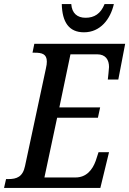

<svg xmlns="http://www.w3.org/2000/svg" viewBox="-39 -931 640 951"><path d="M377 -771C458 -771 508 -836 525 -911H479C460 -863 428 -843 385 -843C344 -843 317 -865 314 -911H267C269 -822 302 -771 377 -771ZM-19 0H458L501 -177H449L435 -134C419 -90 389 -52 335 -52H181L244 -348H446L457 -399H255L310 -662H442C485 -662 501 -634 501 -599C501 -591 496 -546 495 -537H547L581 -714H131L122 -670H133C168 -670 193 -664 193 -626C193 -617 192 -607 188 -590L85 -109C74 -55 44 -44 2 -44H-9Z"/></svg>

Font: Noto Serif Condensed Medium
Style: Italic
Weight: 500
Width: 3
Italic angle: -12°
Designer: Monotype Design Team
Foundry: Monotype Imaging Inc.
Version: Version 2.013